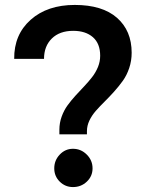

<svg xmlns="http://www.w3.org/2000/svg" viewBox="-20 -758 600 786"><path d="M223.1 -227.1Q223.1 -254.9 232.4 -280.5Q241.7 -306.2 256.3 -326.4Q271 -346.7 288.8 -366.2Q306.6 -385.7 324.5 -404.5Q342.3 -423.3 356.9 -442.1Q371.6 -460.9 380.9 -483.4Q390.1 -505.9 390.1 -529.8Q390.1 -579.6 360.4 -605.7Q330.6 -631.8 279.8 -631.8Q224.1 -631.8 192.1 -600.3Q160.2 -568.8 160.2 -517.1H38.1Q37.1 -616.2 105.5 -677Q173.8 -737.8 286.1 -737.8Q398.9 -737.8 459 -685.1Q519 -632.3 519 -542Q519 -509.3 509 -479.5Q499 -449.7 482.7 -427Q466.3 -404.3 447 -382.8Q427.7 -361.3 408.2 -342Q388.7 -322.8 372.3 -304.2Q356 -285.6 345.9 -264.4Q335.9 -243.2 335.9 -221.2V-208H223.1ZM202.1 -68.8Q202.1 -101.6 224.6 -125.2Q247.1 -148.9 278.8 -148.9Q311.5 -148.9 335.2 -125.2Q358.9 -101.6 358.9 -68.8Q358.9 -36.6 335.4 -14.4Q312 7.8 278.8 7.8Q247.1 7.8 224.6 -14.4Q202.1 -36.6 202.1 -68.8Z"/></svg>

Font: Lumene Sans
Style: Bold
Weight: 600
Designer: Deni Anggara
Version: Version 1.003;Glyphs 3.1.2 (3151)